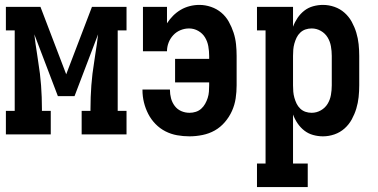

<svg xmlns="http://www.w3.org/2000/svg" viewBox="-20 -548 1540 783"><path d="M4 0V-96H40V-424H4V-520H145L250 -245L355 -520H496V-424H460V-96H496V0H313V-96H349V-104Q349 -152 352.5 -199.5Q356 -247 364 -295L369 -329Q372 -349 375 -368.5Q378 -388 380 -408L284 -156H216L120 -408Q122 -388 125 -368.5Q128 -349 131 -329L136 -295Q144 -247 147.5 -199.5Q151 -152 151 -104V-96H187V0Z M753 8Q727 8 702 3.5Q677 -1 654.5 -12.5Q632 -24 614 -42.5Q596 -61 584.5 -83.5Q573 -106 567 -130.5Q561 -155 561 -181V-183H673V-182Q673 -164 677.5 -147Q682 -130 692.5 -116Q703 -102 719 -95Q735 -88 753 -88Q766 -88 778.5 -92Q791 -96 800.5 -104.5Q810 -113 816.5 -124.5Q823 -136 827 -148.5Q831 -161 832 -174Q833 -187 833 -200V-212H694V-308H833V-320Q833 -340 829.5 -359.5Q826 -379 816 -395.5Q806 -412 788.5 -422Q771 -432 751 -432Q733 -432 716 -425Q699 -418 686.5 -404.5Q674 -391 667.5 -374Q661 -357 661 -339H563V-520H661V-453Q672 -470 686 -484Q700 -498 717 -508Q734 -518 753.5 -523Q773 -528 793 -528Q817 -528 840.5 -520Q864 -512 882.5 -496.5Q901 -481 913 -459.5Q925 -438 932.5 -415Q940 -392 942.5 -368Q945 -344 945 -320V-200Q945 -173 941 -146.5Q937 -120 926 -95.5Q915 -71 897 -50Q879 -29 856 -16Q833 -3 806 2.5Q779 8 753 8Z M1028 215V119H1063V-424H1028V-520H1175V-439Q1182 -458 1193.5 -475Q1205 -492 1221 -504.5Q1237 -517 1257 -522.5Q1277 -528 1297 -528Q1321 -528 1344 -520Q1367 -512 1385 -496Q1403 -480 1414.5 -459Q1426 -438 1433 -415Q1440 -392 1442.5 -368Q1445 -344 1445 -320V-200Q1445 -176 1442.5 -152Q1440 -128 1433 -105Q1426 -82 1414.5 -61Q1403 -40 1385 -24Q1367 -8 1344 0Q1321 8 1297 8Q1277 8 1257 2.5Q1237 -3 1221 -15.5Q1205 -28 1193.5 -45Q1182 -62 1175 -81V119H1235V215ZM1251 -88Q1271 -88 1288.5 -98Q1306 -108 1316 -124.5Q1326 -141 1329.5 -160.5Q1333 -180 1333 -200V-320Q1333 -340 1329.5 -359.5Q1326 -379 1316 -395.5Q1306 -412 1288.5 -422Q1271 -432 1251 -432Q1238 -432 1226 -428Q1214 -424 1204.5 -415Q1195 -406 1189.5 -394.5Q1184 -383 1180.5 -370.5Q1177 -358 1176 -345.5Q1175 -333 1175 -320V-200Q1175 -187 1176 -174.5Q1177 -162 1180.5 -149.5Q1184 -137 1189.5 -125.5Q1195 -114 1204.5 -105Q1214 -96 1226 -92Q1238 -88 1251 -88Z"/></svg>

Font: Iosevka Curly Slab
Style: Bold
Weight: 700
Monospace: yes
Designer: Belleve Invis
Foundry: Belleve Invis
Version: Version 22.1.2; ttfautohint (v1.8.4)